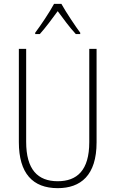

<svg xmlns="http://www.w3.org/2000/svg" viewBox="-20 -968 600 998"><path d="M299 -948H261C238 -905 191 -835 163 -798V-791H187C216 -823 253 -873 280 -910C308 -872 343 -824 374 -791H397V-798C375 -827 324 -903 299 -948ZM482 -228V-714H444V-229C444 -82 380 -26 280 -26C176 -26 116 -87 116 -231V-714H78V-229C78 -67 150 10 280 10C399 10 482 -56 482 -228Z"/></svg>

Font: Noto Sans Gurmukhi UI Condensed ExtraLight
Style: Regular
Weight: 200
Width: 3
Designer: Jelle Bosma - Monotype Design Team
Foundry: Monotype Imaging Inc.
Version: Version 2.004